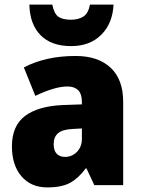

<svg xmlns="http://www.w3.org/2000/svg" viewBox="-20 -807 616 837"><path d="M310 -563Q407 -563 462 -512Q517 -461 517 -363V0H391L357 -73H354Q322 -30 285.5 -10Q249 10 186 10Q115 10 73.5 -38.5Q32 -87 32 -169Q32 -258 88.5 -301Q145 -344 252 -349L337 -352V-362Q337 -398 320.5 -414Q304 -430 275 -430Q245 -430 209 -419Q173 -408 134 -389L84 -513Q129 -537 185.5 -550Q242 -563 310 -563ZM299 -245Q253 -243 233.5 -226.5Q214 -210 214 -179Q214 -150 227.5 -136.5Q241 -123 263 -123Q294 -123 315.5 -145Q337 -167 337 -202V-247ZM475 -787Q471 -705 421.5 -655.5Q372 -606 290 -606Q204 -606 157 -653.5Q110 -701 108 -787H208Q216 -747 234.5 -734Q253 -721 290 -721Q321 -721 343 -734.5Q365 -748 372 -787Z"/></svg>

Font: Noto Sans Gurmukhi UI SemiCondensed Black
Style: Regular
Weight: 900
Width: 4
Designer: Jelle Bosma - Monotype Design Team
Foundry: Monotype Imaging Inc.
Version: Version 2.004; ttfautohint (v1.8.4.7-5d5b)